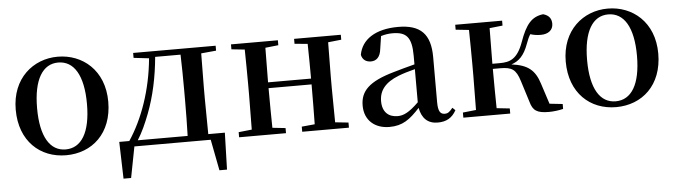

<svg xmlns="http://www.w3.org/2000/svg" viewBox="-46 -726 3824 1085"><g transform="rotate(-5 1866.0 -183.5)"><path d="M305 16C452 16 568 -85 568 -265C568 -444 445 -543 305 -543C166 -543 43 -443 43 -265C43 -86 158 16 305 16ZM305 -17C217 -17 164 -100 164 -263C164 -426 217 -510 305 -510C394 -510 447 -426 447 -263C447 -100 394 -17 305 -17Z M732 -499 819 -489C802 -309 745 -150 667 -33H610L616 176H659L693 0H1126L1160 176H1203L1209 -33H1115L1113 -232V-296L1115 -491L1200 -499V-527H732ZM998 -33H715C742 -75 764 -125 784 -177C821 -273 844 -382 854 -494H998C1000 -438 1001 -351 1001 -296V-232C1001 -176 1000 -90 998 -33Z M1645 -499 1719 -492C1720 -437 1721 -356 1721 -295H1477L1479 -491L1553 -499V-527H1287V-499L1362 -491C1363 -435 1364 -351 1364 -296V-232C1364 -177 1363 -93 1362 -37L1287 -29V0H1553V-29L1479 -37C1478 -93 1477 -181 1477 -262H1721C1721 -180 1720 -93 1719 -36L1645 -29V0H1910V-29L1835 -37L1833 -232V-296L1835 -491L1910 -499V-527H1645Z M2413 15C2462 15 2495 -4 2518 -46L2502 -61C2484 -38 2473 -31 2457 -31C2432 -31 2419 -47 2419 -100V-356C2419 -488 2362 -543 2236 -543C2107 -543 2028 -490 2013 -404C2019 -376 2039 -362 2067 -362C2096 -362 2120 -380 2125 -428L2136 -500C2159 -507 2180 -510 2201 -510C2279 -510 2310 -480 2310 -372V-324C2269 -313 2226 -302 2190 -291C2046 -250 1998 -199 1998 -117C1998 -33 2057 16 2139 16C2214 16 2256 -16 2312 -77C2323 -19 2355 15 2413 15ZM2310 -109C2255 -55 2223 -41 2190 -41C2139 -41 2104 -71 2104 -133C2104 -194 2139 -238 2216 -268C2241 -278 2275 -288 2310 -297Z M2939 -57C2953 -6 2976 10 3044 10C3069 10 3101 6 3125 0V-28L3051 -36L3013 -153C2988 -232 2948 -264 2856 -276C2898 -290 2929 -318 2953 -385C2961 -407 2968 -423 2977 -437C2995 -431 3013 -428 3037 -428C3078 -428 3106 -449 3106 -485C3106 -515 3091 -534 3059 -543C2994 -535 2960 -496 2925 -397C2891 -303 2849 -289 2791 -289H2749L2751 -491L2825 -499V-527H2559V-499L2634 -491C2635 -435 2636 -351 2636 -296V-232C2636 -177 2635 -93 2634 -37L2559 -29V0H2825V-29L2751 -37C2750 -93 2749 -180 2749 -260H2791C2857 -260 2880 -245 2901 -178Z M3425 16C3572 16 3688 -85 3688 -265C3688 -444 3565 -543 3425 -543C3286 -543 3163 -443 3163 -265C3163 -86 3278 16 3425 16ZM3425 -17C3337 -17 3284 -100 3284 -263C3284 -426 3337 -510 3425 -510C3514 -510 3567 -426 3567 -263C3567 -100 3514 -17 3425 -17Z"/></g></svg>

Font: Noto Serif CJK SC SemiBold
Style: Regular
Weight: 600
Designer: Ryoko NISHIZUKA 西塚涼子 (kana & ideographs); Frank Grießhammer (Latin, Greek & Cyrillic); Wenlong ZHANG 张文龙 (bopomofo); San
Foundry: Adobe
Version: Version 2.001;hotconv 1.1.0;makeotfexe 2.6.0